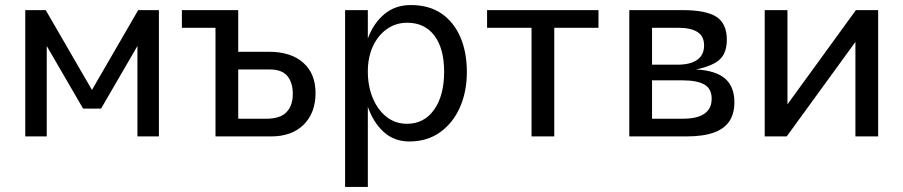

<svg xmlns="http://www.w3.org/2000/svg" viewBox="-20 -540 3576 760"><path d="M80 -500H161L344 -184L527 -500H609V0H524V-358L380 -110H309L165 -358V0H80Z M700 -500H891V-497L858 -430H700ZM833 -500H923V-70H1034Q1089 -70 1114 -96Q1139 -122 1139 -168Q1139 -213 1117.5 -239Q1096 -265 1048 -265H858V-335H1045Q1131 -335 1180 -292Q1229 -249 1229 -172Q1229 -93 1182 -46.5Q1135 0 1053 0H833Z M1346 -500H1436V200H1346ZM1600 20Q1540 20 1498.5 -18Q1457 -56 1435.5 -119Q1414 -182 1414 -255Q1414 -329 1436.5 -389Q1459 -449 1502 -484.5Q1545 -520 1606 -520Q1679 -520 1728 -486Q1777 -452 1802.5 -392.5Q1828 -333 1828 -255Q1828 -177 1800.5 -115Q1773 -53 1722 -16.5Q1671 20 1600 20ZM1591 -50Q1659 -50 1698.5 -106Q1738 -162 1738 -256Q1738 -348 1699.5 -399Q1661 -450 1592 -450Q1547 -450 1511.5 -425Q1476 -400 1456 -356.5Q1436 -313 1436 -257Q1436 -199 1455.5 -152Q1475 -105 1510 -77.5Q1545 -50 1591 -50Z M2084 -430H1908V-500H2349V-430H2174V0H2084Z M2471 -500H2680Q2776 -500 2816.5 -473Q2857 -446 2857 -383Q2857 -331 2829.5 -305Q2802 -279 2735 -265Q2813 -261 2850 -229Q2887 -197 2887 -135Q2887 -90 2867 -60Q2847 -30 2805 -15Q2763 0 2696 0H2471ZM2663 -284Q2712 -284 2739.5 -303Q2767 -322 2767 -360Q2767 -397 2740.5 -413.5Q2714 -430 2665 -430H2561V-284ZM2682 -70Q2740 -70 2768.5 -90Q2797 -110 2797 -149Q2797 -189 2768 -205.5Q2739 -222 2681 -222H2561V-70Z M3007 -500H3097V-127L3368 -500H3456V0H3366V-374L3094 0H3007Z"/></svg>

Font: Moderustic
Style: Regular
Weight: 400
Designer: Tural Alisoy
Foundry: TAFT Foundry
Version: Version 2.120